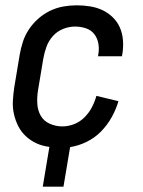

<svg xmlns="http://www.w3.org/2000/svg" viewBox="-20 -548 540 723"><path d="M141 155 166 5Q140 2 118 -8Q96 -18 78 -34.5Q60 -51 49 -72.5Q38 -94 32.5 -118.5Q27 -143 28.5 -169Q30 -195 34 -221L54 -341Q58 -365 66 -390Q74 -415 89 -437.5Q104 -460 124.5 -478Q145 -496 169 -507.5Q193 -519 218.5 -523.5Q244 -528 269 -528Q294 -528 319 -524Q344 -520 365.5 -510Q387 -500 404.5 -483Q422 -466 431.5 -444Q441 -422 443 -397Q445 -372 441 -346L439 -336H349L350 -342Q354 -363 350.5 -383.5Q347 -404 335 -419.5Q323 -435 303.5 -441.5Q284 -448 262 -448Q240 -448 217.5 -439Q195 -430 179 -412Q163 -394 155 -372Q147 -350 143 -327L123 -207Q119 -182 120.5 -157Q122 -132 133.5 -112Q145 -92 167.5 -82Q190 -72 215 -72Q237 -72 259 -80.5Q281 -89 298 -106Q315 -123 326 -144Q337 -165 343 -187L426 -167Q417 -136 400.5 -106.5Q384 -77 360.5 -53Q337 -29 306.5 -14Q276 1 244 6L219 155Z"/></svg>

Font: Iosevka Medium
Style: Italic
Weight: 500
Italic angle: -9°
Monospace: yes
Designer: Belleve Invis
Foundry: Belleve Invis
Version: Version 32.5.0; ttfautohint (v1.8.4)